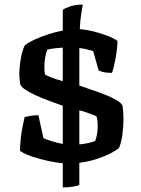

<svg xmlns="http://www.w3.org/2000/svg" viewBox="-20 -700 613 835"><path d="M253 115V10Q227 8 189.5 0Q152 -8 118.5 -19.5Q85 -31 67 -44Q67 -68 70 -95.5Q73 -123 78 -148.5Q83 -174 87 -191Q95 -193 111.5 -196Q128 -199 147 -199L169 -99Q183 -93 206.5 -85.5Q230 -78 253 -74V-240Q225 -250 194 -261.5Q163 -273 135.5 -285.5Q108 -298 89.5 -310.5Q71 -323 68 -334Q67 -343 65.5 -355Q64 -367 64 -377Q64 -407 70.5 -444.5Q77 -482 88 -503Q101 -514 127.5 -526.5Q154 -539 187.5 -550Q221 -561 253 -567V-657Q263 -665 286 -672.5Q309 -680 340 -680Q338 -669 333.5 -641.5Q329 -614 327 -573Q356 -571 388 -563Q420 -555 448 -544Q476 -533 491 -522Q491 -502 487 -474Q483 -446 477.5 -421Q472 -396 467 -383Q444 -383 429.5 -386.5Q415 -390 409 -394L385 -478Q372 -482 357.5 -485.5Q343 -489 325 -491V-328Q370 -313 411.5 -298Q453 -283 481 -268Q509 -253 513 -239Q515 -225 516 -212Q517 -199 517 -182Q517 -150 512.5 -116Q508 -82 498 -57Q489 -48 463.5 -34.5Q438 -21 402 -9Q366 3 325 8V105Q318 108 298.5 111.5Q279 115 253 115ZM325 -72Q346 -74 364 -78Q382 -82 394 -87Q399 -100 402 -117.5Q405 -135 405 -151Q405 -162 404 -173Q403 -184 400 -193Q397 -196 382.5 -201.5Q368 -207 352 -212.5Q336 -218 325 -220ZM253 -347V-493Q236 -492 219 -490Q202 -488 185 -484Q179 -466 176 -447Q173 -428 173 -409Q173 -402 173.5 -393Q174 -384 176 -376Q181 -372 202.5 -363.5Q224 -355 253 -347Z"/></svg>

Font: Texturina Medium 12pt
Style: Bold
Weight: 700
Version: Version 1.002